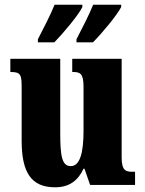

<svg xmlns="http://www.w3.org/2000/svg" viewBox="-20 -786 617 816"><path d="M305 -619V-606H375C413 -644 477 -721 495 -756V-766H376C358 -721 328 -664 305 -619ZM141 -619V-606H211C248 -644 313 -721 330 -756V-766H212C194 -721 164 -664 141 -619ZM214 10C273 10 311 -17 335 -69H339L363 0H554V-56H544C515 -56 497 -60 497 -118V-536H287V-480H290C319 -480 335 -475 335 -418V-230C335 -138 320 -80 281 -80C243 -80 236 -123 236 -222V-536H24V-480H27C70 -480 72 -466 72 -409V-188C72 -54 112 10 214 10Z"/></svg>

Font: Noto Serif Ethiopic ExtraCondensed Black
Style: Regular
Weight: 900
Width: 2
Designer: Monotype Design Team
Foundry: Monotype Imaging Inc.
Version: Version 2.102